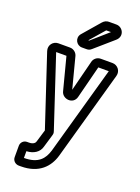

<svg xmlns="http://www.w3.org/2000/svg" viewBox="-171 -782 778 1070"><g transform="rotate(20 218.5 -247.5)"><path d="M96 165V125C139 123 170 102 179 69C186 45 194 19 201 -5C205 -18 205 -22 201 -34L63 -451H124L174 -259C184 -216 252 -208 264 -259L313 -451H375L228 73C212 125 182 165 96 165ZM96 215C204 215 256 155 276 87L424 -441C433 -473 409 -501 379 -501H310C287 -501 269 -485 265 -465L219 -284L172 -465C168 -484 150 -501 127 -501H58C28 -501 3 -472 14 -439L153 -20V-18L131 55C129 63 119 75 93 75H82C62 75 46 91 46 111V178C46 200 64 215 84 215ZM209 -574 283 -659C284 -659 284 -660 284 -660H312L214 -574H213ZM189 -524H215C227 -524 235 -526 245 -535L354 -630C390 -661 365 -710 326 -710H282C268 -710 256 -704 246 -693L158 -591C135 -563 156 -524 189 -524Z"/></g></svg>

Font: DIN Rundschrift
Style: MittelKont
Weight: 400
Version: Version 1.027